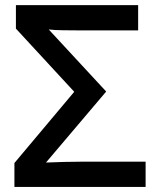

<svg xmlns="http://www.w3.org/2000/svg" viewBox="-20 -734 620 754"><path d="M36.6 0V-93.8L271.5 -373.5L42.5 -621.6V-713.9H522.5V-614.7H283.7Q258.3 -614.7 226.1 -615.2Q193.8 -615.7 171.4 -618.2L397 -374.5L160.6 -95.7Q196.3 -97.2 231.7 -98.1Q267.1 -99.1 303.7 -99.1H551.8V0Z"/></svg>

Font: Open Sans SemiBold
Style: Regular
Weight: 600
Designer: Monotype Design Team
Foundry: Monotype Imaging Inc.
Version: Version 3.003; ttfautohint (v1.8.4)